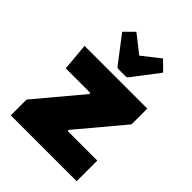

<svg xmlns="http://www.w3.org/2000/svg" viewBox="-209 -839 948 948"><g transform="rotate(45 265.0 -365.0)"><path d="M236 -350 233 -356H63L50 -500H488V-390L287 -150L290 -144H495V0H35V-110ZM182 -730 275 -657 368 -730 418 -681 315 -546Q309 -537 299 -537H251Q241 -537 235 -546L132 -681Z"/></g></svg>

Font: Changa ExtraBold
Style: Regular
Weight: 800
Designer: Eduardo Rodriguez Tunni
Foundry: Eduardo Rodriguez Tunni
Version: Version 3.002; ttfautohint (v1.8.2)